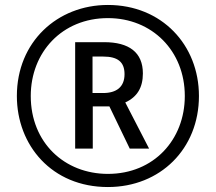

<svg xmlns="http://www.w3.org/2000/svg" viewBox="-20 -744 870 774"><path d="M415 10C626 10 782 -144 782 -357C782 -563 632 -724 415 -724C211 -724 48 -575 48 -357C48 -158 189 10 415 10ZM415 -43C240 -43 104 -169 104 -357C104 -533 230 -671 415 -671C593 -671 725 -539 725 -357C725 -181 600 -43 415 -43ZM283 -145H354V-315H421L503 -145H581L485 -331C533 -353 556 -391 556 -448C556 -533 500 -574 400 -574H283ZM396 -369H353V-516H396C455 -516 482 -494 482 -445C482 -393 449 -369 396 -369Z"/></svg>

Font: Noto Sans Gurmukhi UI ExtraCondensed
Style: Regular
Weight: 400
Width: 2
Designer: Jelle Bosma - Monotype Design Team
Foundry: Monotype Imaging Inc.
Version: Version 2.004